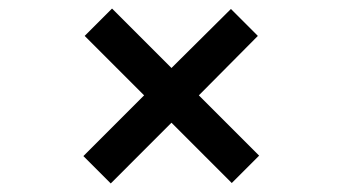

<svg xmlns="http://www.w3.org/2000/svg" viewBox="-20 -576 796 449"><path d="M583 -492 445 -353 586 -212 522 -148 381 -289 239 -147 175 -211 317 -353 178 -492 242 -556 381 -417 520 -555Z"/></svg>

Font: Freesentation 5 Medium
Style: Regular
Weight: 500
Designer: glyphs from Roboto by Christian Robertson / Hangul glyphs from Noto Sans CJK(Source Han Sans) by Jang Soo-young and Kang
Foundry: PT&
Version: Version 2.001